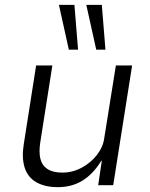

<svg xmlns="http://www.w3.org/2000/svg" viewBox="-20 -764 618 792"><path d="M219 8Q165 8 129.5 -12.5Q94 -33 81.5 -73.5Q69 -114 78 -169L129 -494H196L146 -176Q140 -137 146.5 -109.5Q153 -82 175.5 -67Q198 -52 237 -52Q279 -52 316.5 -72Q354 -92 379.5 -124.5Q405 -157 410 -194L458 -494H525L447 0H385L400 -101H398Q365 -47 321 -19.5Q277 8 219 8ZM377 -559 336 -744H400L415 -559ZM264 -559 223 -744H287L302 -559Z"/></svg>

Font: Nunito Sans 7pt SemiCondensed Light
Style: Italic
Weight: 300
Width: 4
Italic angle: -9°
Designer: Vernon Adams
Foundry: Vernon Adams
Version: Version 3.101;gftools[0.9.27]